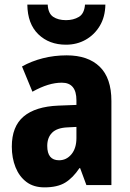

<svg xmlns="http://www.w3.org/2000/svg" viewBox="-20 -799 560 829"><path d="M268 -560Q360 -560 410.5 -511Q461 -462 461 -363V0H353L326 -73H323Q295 -31 261.5 -10.5Q228 10 172 10Q125 10 94 -13.5Q63 -37 47 -77Q31 -117 31 -166Q31 -253 82 -296Q133 -339 232 -343L310 -346V-366Q310 -442 247 -442Q218 -442 187 -432.5Q156 -423 120 -403L75 -512Q116 -535 165 -547.5Q214 -560 268 -560ZM271 -249Q226 -247 205 -226Q184 -205 184 -169Q184 -107 235 -107Q267 -107 288.5 -133Q310 -159 310 -203V-251ZM435 -779Q434 -726 411 -687.5Q388 -649 350 -627.5Q312 -606 265 -606Q192 -606 145.5 -651Q99 -696 98 -779H186Q188 -741 209.5 -726.5Q231 -712 265 -712Q297 -712 320.5 -726Q344 -740 347 -779Z"/></svg>

Font: Noto Sans Sinhala Condensed ExtraBold
Style: Regular
Weight: 800
Width: 3
Designer: Jelle Bosma - Monotype Design Team
Foundry: Monotype Imaging Inc.
Version: Version 2.006; ttfautohint (v1.8.4.7-5d5b)